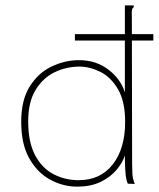

<svg xmlns="http://www.w3.org/2000/svg" viewBox="-20 -685 591 715"><path d="M267 10Q214 10 166 -16.5Q118 -43 88.5 -96Q59 -149 59 -231Q59 -313 91 -363.5Q123 -414 172.5 -437.5Q222 -461 274 -461Q338 -461 384 -425.5Q430 -390 445 -341V-665H478V-658Q473 -655 471.5 -648.5Q470 -642 471 -626L472 -74Q472 -56 473 -37.5Q474 -19 482 0L456 -1Q450 -14 448 -34Q446 -54 445.5 -74Q445 -94 445 -106Q437 -80 414.5 -53Q392 -26 355.5 -8Q319 10 267 10ZM273 -14Q354 -14 400 -73Q446 -132 446 -231Q446 -307 419.5 -352.5Q393 -398 353.5 -417.5Q314 -437 276 -437Q227 -437 183.5 -416Q140 -395 112.5 -350Q85 -305 85 -233Q85 -155 111 -106.5Q137 -58 180 -36Q223 -14 273 -14ZM259 -534V-558H551V-534Z"/></svg>

Font: Inconsolata SemiExpanded ExtraLight
Style: Regular
Weight: 200
Width: 6
Monospace: yes
Designer: Raph Levien, Cyreal, Brenton Simpson
Foundry: Raph Levien, Cyreal, Google
Version: Version 3.001; ttfautohint (v1.8.2.53-6de2)